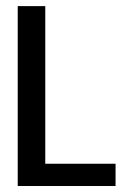

<svg xmlns="http://www.w3.org/2000/svg" viewBox="-20 -620 405 640"><path d="M365.2 0H39.1V-599.6H130.9V-74.2H365.2Z"/></svg>

Font: RIT TN Joy
Style: Bold
Weight: 700
Designer: Hussain K H
Foundry: Rachana Institute of Typography
Version: 1.6.2